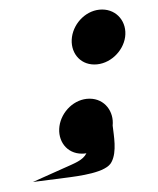

<svg xmlns="http://www.w3.org/2000/svg" viewBox="-20 -304 324 393"><path d="M208.3 27.6C219.5 6.3 212.9 -26.3 210.6 -47C213.5 -74.9 195 -102 163.3 -102C132.2 -102 105.9 -75.6 101.7 -45.8C97.5 -15.9 116.4 10.5 147.5 10.5C150.8 10.5 153 10.4 156.9 9.7C149.6 24.2 134.3 29.5 107.6 41.5L47.4 68.5L110.5 60.4C143.6 56.2 198.1 49.2 208.3 27.6ZM127.3 -228.2C123.1 -198.4 142 -172 173.2 -172C204 -172 231.8 -198 236.1 -228.2C240.3 -258.5 219.8 -284.5 189 -284.5C157.8 -284.5 131.5 -258.1 127.3 -228.2Z"/></svg>

Font: Hi.
Style: Black
Weight: 400
Designer: Mew Too, Robert Jablonski
Foundry: Cannot Into Space Fonts
Version: Version 1.996